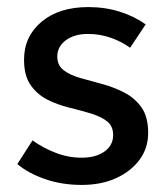

<svg xmlns="http://www.w3.org/2000/svg" viewBox="-20 -514 476 543"><path d="M211 9Q155 9 107.5 -7.5Q60 -24 29 -50L72 -117Q101 -96 137 -82Q173 -68 211 -68Q251 -68 275.5 -85.5Q300 -103 300 -132Q300 -158 282 -171.5Q264 -185 235.5 -193.5Q207 -202 174.5 -210Q142 -218 113.5 -232.5Q85 -247 66.5 -273.5Q48 -300 48 -345Q48 -411 97.5 -452.5Q147 -494 230 -494Q277 -494 318.5 -481Q360 -468 392 -445L348 -379Q323 -397 292.5 -407.5Q262 -418 229 -418Q190 -418 166 -400Q142 -382 142 -354Q142 -329 160.5 -315Q179 -301 208.5 -293Q238 -285 270.5 -276Q303 -267 332 -252Q361 -237 380 -210.5Q399 -184 399 -138Q399 -95 374.5 -62Q350 -29 308 -10Q266 9 211 9Z"/></svg>

Font: SUSE Thin Medium
Style: Regular
Weight: 500
Version: Version 1.000